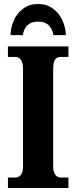

<svg xmlns="http://www.w3.org/2000/svg" viewBox="-20 -948 384 968"><path d="M20 -53H59Q74 -53 85 -66.5Q96 -80 96 -109V-601Q96 -633 85 -647Q74 -661 59 -661H20V-714H325V-661H285Q267 -661 257.5 -647.5Q248 -634 248 -600V-110Q248 -82 258.5 -67.5Q269 -53 285 -53H325V0H20ZM172 -928Q215 -928 246.5 -905Q278 -882 294.5 -846Q311 -810 312 -771H249Q238 -839 172 -839Q106 -839 95 -771H33Q34 -810 50 -846Q66 -882 97.5 -905Q129 -928 172 -928Z"/></svg>

Font: Noto Serif CondExtraBold
Style: Regular
Weight: 800
Width: 3
Designer: Monotype Design Team
Foundry: Monotype Imaging Inc.
Version: Version 1.001